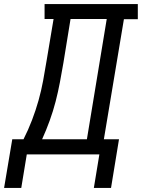

<svg xmlns="http://www.w3.org/2000/svg" viewBox="-65 -755 694 939"><path d="M-45 164 -5 -74H50Q73 -119 91.5 -167.5Q110 -216 123.5 -264Q137 -312 146 -361Q155 -410 163 -459L197 -662H153V-735H609V-661H541L443 -74H517L478 164H394L421 0H66L39 164ZM360 -74 457 -662H280L245 -447Q237 -400 228 -352.5Q219 -305 207 -258.5Q195 -212 178 -165Q161 -118 141 -74Z"/></svg>

Font: Iosevka Etoile Oblique
Style: Regular
Weight: 400
Italic angle: -9°
Designer: Belleve Invis
Foundry: Belleve Invis
Version: Version 15.5.2; ttfautohint (v1.8.4)